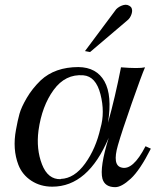

<svg xmlns="http://www.w3.org/2000/svg" viewBox="-20 -757 661 793"><path d="M603 -143Q558 -54 520 -19Q482 16 456 16Q413 16 403 -19Q391 -65 429 -188Q344 14 196 14Q147 14 109.5 -10.5Q72 -35 56 -76Q31 -141 46 -221Q53 -260 60.5 -287Q68 -314 90.5 -352.5Q113 -391 148 -425Q207 -480 304 -480Q379 -479 411.5 -421Q444 -363 426 -250Q455 -353 480 -480L479 -479Q554 -473 579 -479Q565 -447 524 -330Q483 -213 467 -157Q443 -74 482 -65Q529 -52 581 -153ZM395 -228Q414 -293 395 -367.5Q376 -442 324 -446Q250 -452 201.5 -385.5Q153 -319 139 -218Q129 -141 153.5 -78Q178 -15 231 -17V-18Q287 -20 331.5 -81.5Q376 -143 395 -228ZM521 -728Q529 -717 523.5 -699.5Q518 -682 505 -672L352 -542L331 -546L460 -719Q472 -731 489.5 -736Q507 -741 521 -728Z"/></svg>

Font: GFS Artemisia
Style: Italic
Weight: 400
Italic angle: -12°
Designer: Takis Katsoulidis and George D. Matthiopoulos
Foundry: George Matthiopoulos and Takis Katsoulidis
Version: Version 1.0